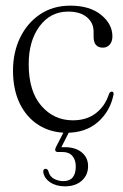

<svg xmlns="http://www.w3.org/2000/svg" viewBox="-20 -460 436 679"><path d="M377.5 -331.5Q377.5 -313 368 -302.2Q358.5 -291.5 344 -291.5Q311 -291.5 311 -330V-348Q311 -379.5 287.2 -399.2Q263.5 -419 221 -419Q158.5 -419 120 -367.2Q81.5 -315.5 81.5 -233Q81.5 -137.5 126 -86Q170.5 -34.5 237.5 -34.5Q287 -34.5 319.8 -60.2Q352.5 -86 365.5 -128Q369.5 -136 375 -136Q383 -136 381.5 -125.5Q369.5 -66 326 -28.2Q282.5 9.5 216 9.5Q160.5 9.5 117.5 -17.2Q74.5 -44 50.2 -93.2Q26 -142.5 26 -210.5Q26 -275 51.2 -327Q76.5 -379 122 -409.5Q167.5 -440 228.5 -440Q297.5 -440 337.5 -407.5Q377.5 -375 377.5 -331.5ZM211 -4.5H230L197 60.5Q202.5 60.5 209 60.5Q247 60.5 269.2 79Q291.5 97.5 291.5 127.5Q291.5 159.5 269 179.2Q246.5 199 209.5 199Q178.5 199 157.2 184.5Q136 170 133 148.5Q132.5 137.5 140.5 137Q147.5 136.5 151 145Q155.5 164 170.8 172.2Q186 180.5 204 180.5Q248 180.5 248 128.5Q248 105.5 236 91.5Q224 77.5 200 77.5H184.5Q177.5 77.5 175.8 73Q174 68.5 177 62Z"/></svg>

Font: Fraunces 144pt S050 Light
Style: Regular
Weight: 300
Version: Version 1.000; ttfautohint (v1.8.3)